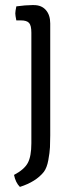

<svg xmlns="http://www.w3.org/2000/svg" viewBox="-20 -514 303 753"><path d="M177 -422V-13Q177 -9 177 17Q177 43 176 63.5Q175 84 169.5 114Q164 144 152 160Q121 199 58 219Q41 202 35 172Q75 151 89 125Q103 99 103 48V-386Q103 -414 94 -424Q85 -434 62 -434H44Q40 -454 40 -461.5Q40 -469 44 -489Q81 -494 105 -494H113Q143 -494 160 -474.5Q177 -455 177 -422Z"/></svg>

Font: Signika
Style: Light
Weight: 300
Designer: Anna Giedrys
Foundry: Anna Giedrys
Version: Version 1.001